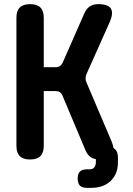

<svg xmlns="http://www.w3.org/2000/svg" viewBox="-20 -760 640 927"><path d="M125.3 10Q91.8 10 75.5 -6.3Q59.3 -22.5 59.3 -56V-674Q59.3 -707.5 75.5 -723.7Q91.8 -740 125.3 -740Q158.8 -740 175.1 -723.7Q191.3 -707.5 191.3 -674V-435.6H249.2Q261.3 -435.6 269.3 -441.2Q277.4 -446.7 282.4 -457.1L387.5 -696.3Q396.9 -718 413.6 -729Q430.4 -740 454.4 -740Q502.1 -740 515.4 -718.5Q528.6 -697 509.7 -653.3L398.5 -404.4Q393.5 -394 393.2 -382.9Q392.8 -371.8 397.8 -361.4L518 -79Q536.5 -34 522.6 -12Q508.7 10 459.7 10Q435 10 418.4 -1Q401.9 -12 392.5 -35L281.5 -298.7Q276.5 -309.8 268.8 -315Q261.1 -320.2 249 -320.2H191.3V-56Q191.3 -22.5 175.1 -6.3Q158.8 10 125.3 10ZM400 147Q376.7 147 365.9 136.2Q355.1 125.4 355.1 102.1Q355.1 78.8 366.1 68.1Q377.1 57.5 399.7 57.5H412.3Q427.5 57.5 435.2 48.1Q442.9 38.8 442.9 22.5V0.6Q442.9 -26.1 456.1 -39.3Q469.3 -52.5 496 -52.5Q522.7 -52.5 536 -39.3Q549.4 -26.1 549.4 0.6V24Q549.4 79.6 514.6 113.3Q479.8 147 420.1 147Z"/></svg>

Font: Maple Mono
Style: Regular
Weight: 400
Monospace: yes
Designer: subframe7536
Version: Version 7.300